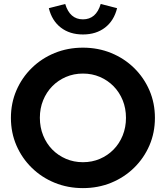

<svg xmlns="http://www.w3.org/2000/svg" viewBox="-20 -956 853 987"><path d="M406.3 11Q328.4 11 261.1 -16.5Q193.8 -44 143.3 -93.5Q92.7 -143 64.4 -208.5Q36.1 -274 36.1 -350Q36.1 -426 64.4 -491.5Q92.7 -557 143.3 -606.5Q193.8 -656 261.1 -683.5Q328.4 -711 406.3 -711Q484.2 -711 551.5 -683.5Q618.7 -656 669.3 -606.5Q719.9 -557 748.2 -491.5Q776.4 -426 776.4 -350Q776.4 -274 748.2 -208.5Q719.9 -143 669.3 -93.5Q618.7 -44 551.5 -16.5Q484.2 11 406.3 11ZM406.4 -122.2Q453.6 -122.2 493.7 -139.5Q533.9 -156.8 563.9 -187.4Q593.9 -218 610.8 -259.8Q627.6 -301.7 627.6 -350Q627.6 -399.1 610.8 -440.5Q593.9 -481.9 563.9 -512.6Q533.9 -543.2 493.7 -560.5Q453.6 -577.8 406.4 -577.8Q359.3 -577.8 319 -560.5Q278.7 -543.2 248.7 -512.6Q218.6 -481.9 201.8 -440.5Q184.9 -399.1 184.9 -350.5Q184.9 -301.9 201.8 -259.9Q218.7 -218 248.7 -187.4Q278.7 -156.8 319.1 -139.5Q359.4 -122.2 406.4 -122.2ZM406.4 -778.8Q338.6 -778.8 292.7 -814.2Q246.8 -849.6 231 -914L315.2 -935.6Q339 -856.5 406.4 -856.5Q440.1 -856.5 463.1 -876.3Q486 -896.2 497.7 -935.6L581.9 -914Q566 -849.6 520 -814.2Q474 -778.8 406.4 -778.8Z"/></svg>

Font: Red Hat Display
Style: Regular
Weight: 300
Designer: Pentagram, MCKL
Foundry: Pentagram, MCKL
Version: Version 1.023